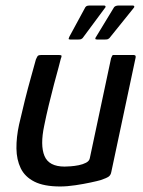

<svg xmlns="http://www.w3.org/2000/svg" viewBox="-20 -671 519 695"><path d="M198 4Q139 4 104.5 -13.5Q70 -31 55 -62Q40 -93 39.5 -133.5Q39 -174 49 -220Q59 -264 70 -308Q81 -352 92 -391Q103 -430 110 -456Q115 -468 118.5 -470Q122 -472 132 -472H187Q197 -472 201 -471Q205 -470 200 -458Q199 -452 192 -427Q185 -402 175.5 -366Q166 -330 156.5 -290.5Q147 -251 140 -216Q125 -145 141 -106.5Q157 -68 214 -68Q221 -68 235.5 -69Q250 -70 265 -73Q280 -76 291.5 -82Q303 -88 305 -98L382 -460Q384 -464 385.5 -468Q387 -472 391 -472H463Q466 -472 469 -470.5Q472 -469 471 -463L383 -49Q381 -37 373 -31.5Q365 -26 344 -19Q334 -16 308.5 -10.5Q283 -5 253 -0.5Q223 4 198 4ZM279 -533Q277 -531 274 -529.5Q271 -528 264 -528H234Q228 -528 228.5 -531Q229 -534 231 -538L289 -645Q292 -649 296 -650Q300 -651 306 -651H357Q361 -651 362 -648Q363 -645 359 -641ZM376 -533Q374 -531 371 -529.5Q368 -528 361 -528H331Q325 -528 325 -531Q325 -534 328 -538L393 -645Q398 -651 410 -651H461Q465 -651 466 -648Q467 -645 463 -641Z"/></svg>

Font: Glory Thin Medium
Style: Italic
Weight: 500
Italic angle: -12°
Version: Version 1.011